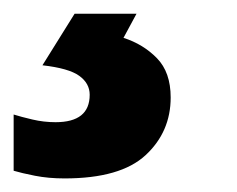

<svg xmlns="http://www.w3.org/2000/svg" viewBox="-121 -20 346 280"><path d="M-26.9 240.2Q-50.3 240.2 -70.1 236.3Q-89.8 232.4 -101.1 229V147Q-90.3 150.4 -73.7 154.3Q-57.1 158.2 -40 158.2Q9.8 158.2 9.8 118.2Q9.8 101.6 -5.4 90.6Q-20.5 79.6 -59.1 75.2L-12.2 0H78.1L59.1 35.2Q87.9 44.4 107.9 64.9Q127.9 85.4 127.9 122.1Q127.9 172.4 91.3 206.3Q54.7 240.2 -26.9 240.2Z"/></svg>

Font: Open Sans
Style: Bold Italic
Weight: 700
Italic angle: -12°
Designer: Monotype Design Team
Foundry: Monotype Imaging Inc.
Version: Version 3.003; ttfautohint (v1.8.4)